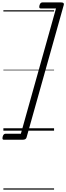

<svg xmlns="http://www.w3.org/2000/svg" viewBox="-28 -1083 549 1591"><path d="M-6 50Q-2 36 4 30.5Q10 25 18 25H145L436 -1013H309Q301 -1013 298.5 -1018.5Q296 -1024 299 -1038Q303 -1052 309 -1057.5Q315 -1063 323 -1063H478Q505 -1063 501 -1044L192 56Q187 75 160 75H4Q-4 75 -6.5 69.5Q-9 64 -6 50ZM0 478H420V488H0ZM0 -20H420V0H0ZM0 -505H420V-500H0ZM0 -998H420V-988H0Z"/></svg>

Font: Playwrite AU SA Guides
Style: Regular
Weight: 400
Designer: Veronika Burian, José Scaglione
Foundry: TypeTogether
Version: Version 1.003